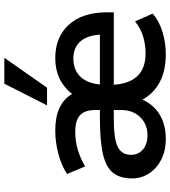

<svg xmlns="http://www.w3.org/2000/svg" viewBox="32 -830 807 912"><g transform="rotate(-90 436.0 -373.5)"><path d="M233 10Q176 10 133.5 -12Q91 -34 68 -70.5Q45 -107 45 -150Q45 -207 71.5 -240.5Q98 -274 160.5 -288.5Q223 -303 331 -303H370V-324Q370 -375 345 -397.5Q320 -420 268 -420Q224 -420 184.5 -409Q145 -398 102 -373L66 -459Q105 -485 160.5 -500Q216 -515 273 -515Q400 -515 446 -435Q509 -515 616 -515Q717 -515 775.5 -450Q834 -385 834 -269V-237H490Q500 -86 639 -86Q680 -86 718.5 -97.5Q757 -109 791 -136L828 -52Q792 -21 740.5 -5.5Q689 10 635 10Q557 10 503 -18.5Q449 -47 419 -101Q396 -48 348 -19Q300 10 233 10ZM615 -429Q562 -429 530 -397.5Q498 -366 491 -303H728Q724 -364 695 -396.5Q666 -429 615 -429ZM250 -77Q302 -77 336 -111.5Q370 -146 370 -203V-237H330Q232 -237 194.5 -218Q157 -199 157 -155Q157 -121 182 -99Q207 -77 250 -77ZM392 -554 495 -757H618L476 -554Z"/></g></svg>

Font: MulishBold
Style: Bold
Weight: 700
Designer: Vernon Adams
Foundry: Vernon Adams
Version: Version 3.602; ttfautohint (v1.8.3)